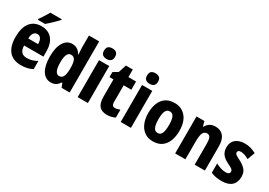

<svg xmlns="http://www.w3.org/2000/svg" viewBox="12 -1615 3465 2473"><g transform="rotate(30 1744.5 -379.0)"><path d="M260 -559Q362 -559 418.5 -493.5Q475 -428 475 -309V-231H188Q190 -108 296 -108Q337 -108 372.5 -118Q408 -128 447 -150V-29Q377 10 277 10Q158 10 97.5 -62.5Q37 -135 37 -272Q37 -412 95 -485.5Q153 -559 260 -559ZM264 -445Q232 -445 211.5 -419.5Q191 -394 189 -336H335Q335 -388 316.5 -416.5Q298 -445 264 -445ZM439 -756Q423 -738 395.5 -710.5Q368 -683 338 -655Q308 -627 283 -606H176V-619Q201 -656 226 -694Q251 -732 269 -766H439Z M721 10Q639 10 592.5 -65Q546 -140 546 -275Q546 -411 592.5 -485.5Q639 -560 719 -560Q763 -560 794.5 -539Q826 -518 848 -479H853Q851 -509 849 -536Q847 -563 847 -584V-760H999V0H879L855 -61H847Q823 -26 794.5 -8Q766 10 721 10ZM772 -115Q813 -115 831.5 -150Q850 -185 851 -260V-286Q851 -360 833 -395.5Q815 -431 772 -431Q700 -431 700 -276Q700 -194 719 -154.5Q738 -115 772 -115Z M1194 -768Q1233 -768 1254.5 -749Q1276 -730 1276 -689Q1276 -648 1254 -629.5Q1232 -611 1194 -611Q1156 -611 1134 -629.5Q1112 -648 1112 -689Q1112 -731 1133 -749.5Q1154 -768 1194 -768ZM1270 -550V0H1118V-550Z M1602 -118Q1620 -118 1638 -122.5Q1656 -127 1676 -136V-18Q1651 -5 1621 2.5Q1591 10 1555 10Q1479 10 1441 -33Q1403 -76 1403 -173V-428H1344V-503L1415 -546L1453 -663H1555V-550H1669V-428H1555V-177Q1555 -118 1602 -118Z M1834 -768Q1873 -768 1894.5 -749Q1916 -730 1916 -689Q1916 -648 1894 -629.5Q1872 -611 1834 -611Q1796 -611 1774 -629.5Q1752 -648 1752 -689Q1752 -731 1773 -749.5Q1794 -768 1834 -768ZM1910 -550V0H1758V-550Z M2471 -276Q2471 -197 2447 -132Q2423 -67 2371.5 -28.5Q2320 10 2238 10Q2163 10 2111.5 -28Q2060 -66 2033.5 -131Q2007 -196 2007 -276Q2007 -360 2032.5 -424Q2058 -488 2109.5 -524Q2161 -560 2241 -560Q2344 -560 2407.5 -486.5Q2471 -413 2471 -276ZM2161 -275Q2161 -196 2179.5 -155Q2198 -114 2240 -114Q2281 -114 2299 -154.5Q2317 -195 2317 -276Q2317 -356 2299 -395.5Q2281 -435 2239 -435Q2198 -435 2179.5 -395.5Q2161 -356 2161 -275Z M2849 -560Q2924 -560 2967 -509.5Q3010 -459 3010 -360V0H2858V-315Q2858 -371 2845 -400Q2832 -429 2798 -429Q2753 -429 2736.5 -388.5Q2720 -348 2720 -256V0H2568V-550H2686L2704 -480H2712Q2754 -560 2849 -560Z M3459 -165Q3459 -80 3408.5 -35Q3358 10 3262 10Q3217 10 3177.5 3Q3138 -4 3101 -21V-159Q3135 -140 3175.5 -127Q3216 -114 3252 -114Q3309 -114 3309 -155Q3309 -167 3303 -177.5Q3297 -188 3277 -200.5Q3257 -213 3216 -232Q3159 -260 3129.5 -299.5Q3100 -339 3100 -401Q3100 -477 3150 -518.5Q3200 -560 3288 -560Q3332 -560 3372 -548.5Q3412 -537 3453 -515L3412 -403Q3383 -420 3352.5 -431Q3322 -442 3293 -442Q3247 -442 3247 -409Q3247 -397 3253 -388Q3259 -379 3278 -367.5Q3297 -356 3336 -336Q3392 -307 3425.5 -269Q3459 -231 3459 -165Z"/></g></svg>

Font: Noto Sans Myanmar Condensed ExtraBold
Style: Regular
Weight: 800
Width: 3
Designer: Monotype Design Team
Foundry: Monotype Imaging Inc.
Version: Version 2.107; ttfautohint (v1.8.4.7-5d5b)